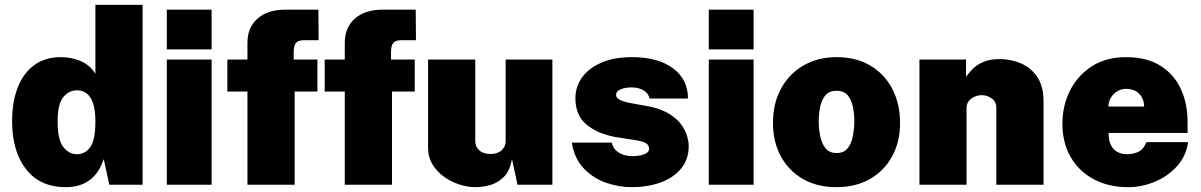

<svg xmlns="http://www.w3.org/2000/svg" viewBox="-20 -763 4960 793"><path d="M252 10Q145 10 87.5 -64.2Q30 -138.5 30 -262Q30 -343.5 53.8 -403Q77.5 -462.5 122.5 -494.8Q167.5 -527 231 -527Q250.5 -527 270.5 -523.5Q290.5 -520 309.8 -512.2Q329 -504.5 345.5 -491.2Q362 -478 374 -458V-743H569V0H431.5L408.5 -106Q399.5 -79 385.8 -57.5Q372 -36 352.8 -21Q333.5 -6 308.5 2Q283.5 10 252 10ZM298 -126Q332 -126 353 -155.8Q374 -185.5 374 -262Q374 -308 364.5 -336.2Q355 -364.5 338 -377.2Q321 -390 298 -390Q265 -390 241.5 -362Q218 -334 218 -262Q218 -185.5 241.5 -155.8Q265 -126 298 -126Z M669 0V-517H854V0ZM669 -559V-723H854V-559Z M1002 0V-385H919V-517H1002V-586Q1002 -650 1044 -686.5Q1086 -723 1157 -723H1295L1296 -597H1236Q1212 -597 1202.5 -586.2Q1193 -575.5 1193 -547V-517H1291V-385H1197V0Z M1404 0V-385H1321V-517H1404V-586Q1404 -650 1446 -686.5Q1488 -723 1559 -723H1697L1698 -597H1638Q1614 -597 1604.5 -586.2Q1595 -575.5 1595 -547V-517H1693V-385H1599V0Z M1943.5 10Q1912 10 1878 -0.8Q1844 -11.5 1814.5 -32.5Q1785 -53.5 1766.5 -83.8Q1748 -114 1748 -153V-517H1943V-180Q1943 -157.5 1959.5 -142.2Q1976 -127 2005.5 -127Q2035 -127 2051.8 -142.2Q2068.5 -157.5 2068.5 -180V-517H2261.5V0H2117.5L2094.5 -106Q2085 -54.5 2058.5 -29.8Q2032 -5 2000.2 2.5Q1968.5 10 1943.5 10Z M2589.5 10Q2535.5 10 2482.5 -8.5Q2429.5 -27 2391 -67.5Q2352.5 -108 2341.5 -174H2506.5Q2513 -149 2529.5 -137Q2546 -125 2563 -121.5Q2580 -118 2588.5 -118Q2621 -118 2641 -125.8Q2661 -133.5 2661 -149Q2661 -163.5 2647.5 -171.8Q2634 -180 2599 -185L2522.5 -197Q2448.5 -210.5 2403 -248Q2357.5 -285.5 2356.5 -355Q2356 -403 2383.2 -442Q2410.5 -481 2463.2 -504Q2516 -527 2591.5 -527Q2697.5 -527 2759.5 -481Q2821.5 -435 2821.5 -356H2663Q2657.5 -379.5 2636.5 -390.8Q2615.5 -402 2589 -402Q2562 -402 2543.2 -394Q2524.5 -386 2524.5 -371Q2524.5 -357.5 2542.5 -349.2Q2560.5 -341 2602 -334L2668.5 -322Q2718.5 -310 2749.2 -289.5Q2780 -269 2796.2 -245.2Q2812.5 -221.5 2818.5 -198.8Q2824.5 -176 2824.5 -160Q2824.5 -104.5 2793.2 -66.8Q2762 -29 2708.8 -9.5Q2655.5 10 2589.5 10Z M2907.5 0V-517H3092.5V0ZM2907.5 -559V-723H3092.5V-559Z M3434.5 10Q3354.5 10 3295.8 -24Q3237 -58 3204.8 -117.8Q3172.5 -177.5 3172.5 -255Q3172.5 -336.5 3206.2 -397.8Q3240 -459 3299.2 -493Q3358.5 -527 3435.5 -527Q3516.5 -527 3575.2 -491.8Q3634 -456.5 3665.8 -395Q3697.5 -333.5 3697.5 -255Q3697.5 -178 3665.2 -118.2Q3633 -58.5 3574 -24.2Q3515 10 3434.5 10ZM3435.5 -131Q3466.5 -131 3482.2 -152.2Q3498 -173.5 3503.2 -204Q3508.5 -234.5 3508.5 -262Q3508.5 -290 3503.2 -319.2Q3498 -348.5 3482.2 -368.2Q3466.5 -388 3435.5 -388Q3404 -388 3388.2 -368.2Q3372.5 -348.5 3367 -319.2Q3361.5 -290 3361.5 -262Q3361.5 -234.5 3367 -204Q3372.5 -173.5 3388.2 -152.2Q3404 -131 3435.5 -131Z M3777.5 0V-517H3970V-445.5Q3981 -462 3998 -479Q4015 -496 4042 -507.5Q4069 -519 4109.5 -519Q4155 -519 4196.2 -501.5Q4237.5 -484 4263.8 -445.5Q4290 -407 4290 -344V0H4095V-317.5Q4095 -343 4076 -356.5Q4057 -370 4035 -370Q4021 -370 4006.2 -364Q3991.5 -358 3981.8 -346.2Q3972 -334.5 3972 -317.5V0Z M4639 10Q4558.5 10 4497.2 -22.8Q4436 -55.5 4402 -114.5Q4368 -173.5 4368 -252Q4368 -326 4399.2 -388.5Q4430.5 -451 4489.2 -489Q4548 -527 4631 -527Q4715.5 -527 4772 -492Q4828.5 -457 4856.8 -396.2Q4885 -335.5 4885 -259V-214H4559Q4558.5 -183 4568.5 -163.5Q4578.5 -144 4595.8 -135Q4613 -126 4634 -126Q4660.5 -126 4681.8 -136Q4703 -146 4715 -176H4887Q4879 -118.5 4841.5 -76.8Q4804 -35 4750.2 -12.5Q4696.5 10 4639 10ZM4558 -323H4705.5Q4705.5 -342.5 4697 -359.2Q4688.5 -376 4672 -386Q4655.5 -396 4631 -396Q4611 -396 4594.5 -386Q4578 -376 4568 -359.2Q4558 -342.5 4558 -323Z"/></svg>

Font: Public Sans Thin Black
Style: Regular
Weight: 900
Version: Version 2.001